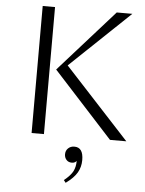

<svg xmlns="http://www.w3.org/2000/svg" viewBox="-62 -749 796 1054"><g transform="rotate(5 336.0 -222.0)"><path d="M562 0 234 -359 538 -700H624L295 -387L652 0ZM130 0V-700H198V0ZM323 100Q323 80 336.5 67Q350 54 371 54Q420 54 420 124Q420 162 402 193Q384 224 340 256L329 242Q366 212 378 187.5Q390 163 390 131Q381 143 364 143Q345 143 334 130.5Q323 118 323 100Z"/></g></svg>

Font: Aboreto
Style: Regular
Weight: 400
Designer: Dominik Jáger
Foundry: Dominik Jáger
Version: Version 1.001; ttfautohint (v1.8.4.7-5d5b)